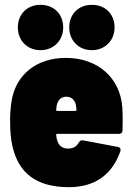

<svg xmlns="http://www.w3.org/2000/svg" viewBox="-20 -768 546 796"><path d="M148 -560C202 -560 242 -600 242 -654C242 -710 203 -748 148 -748C93 -748 54 -710 54 -654C54 -600 93 -560 148 -560ZM361 -560C415 -560 455 -600 455 -654C455 -710 416 -748 361 -748C306 -748 267 -710 267 -654C267 -600 306 -560 361 -560ZM487 -324C478 -443 388 -528 253 -528C130 -528 45 -457 28 -349C24 -325 21 -286 22 -260C22 -223 25 -190 32 -160C57 -52 129 8 266 8C372 8 445 -43 479 -141C482 -150 478 -157 468 -159L325 -186C317 -188 311 -184 306 -176C298 -161 284 -153 265 -152C239 -151 224 -164 217 -186C215 -192 214 -199 213 -207C212 -211 214 -213 218 -213H473C482 -213 488 -218 488 -228C489 -251 489 -290 487 -324ZM255 -367C277 -367 291 -353 295 -331L297 -314C297 -310 296 -308 292 -308H218C214 -308 213 -310 213 -314L215 -331C220 -353 233 -367 255 -367Z"/></svg>

Font: Barlow Semi Condensed Black
Style: Regular
Weight: 900
Width: 4
Designer: Jeremy Tribby
Foundry: Tribby Type
Version: Version 1.408;PS 001.408;hotconv 1.0.88;makeotf.lib2.5.64775